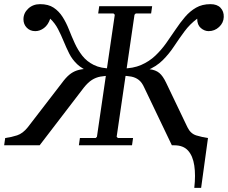

<svg xmlns="http://www.w3.org/2000/svg" viewBox="-52 -700 1098 925"><path d="M793 -35H950L917 205H884Q891 144 884 97.5Q877 51 854 25.5Q831 0 788 0ZM328 0 333 -35H409L415 -41L501 -629L495 -635H421L426 -670H681L676 -635H602L596 -629L510 -41L516 -35H589L584 0ZM-32 0 -27 -35Q3 -39 30.5 -48Q58 -57 82 -87L246 -300Q265 -326 282 -340Q299 -354 318.5 -360.5Q338 -367 365 -368.5Q392 -370 432 -370H486L481 -335Q454 -335 432 -331Q410 -327 391 -315Q372 -303 352 -278L139 0ZM482 -340Q422 -340 383.5 -353.5Q345 -367 320.5 -390Q296 -413 281.5 -442Q267 -471 254.5 -501.5Q242 -532 227.5 -560Q213 -588 190 -610Q180 -580 160 -565Q140 -550 118 -550Q93 -550 77 -566.5Q61 -583 61 -607Q61 -637 84 -658.5Q107 -680 141 -680Q181 -680 206.5 -663Q232 -646 249.5 -618.5Q267 -591 280 -558Q293 -525 308 -492Q323 -459 344.5 -431.5Q366 -404 400 -387Q434 -370 486 -370ZM776 0 643 -278Q632 -303 616.5 -315Q601 -327 580.5 -331Q560 -335 532 -335L537 -370H588Q640 -370 669 -366.5Q698 -363 715.5 -348.5Q733 -334 749 -300L851 -87Q866 -56 894 -47.5Q922 -39 950 -35L945 0ZM533 -340 537 -370Q589 -370 628 -387Q667 -404 696 -431.5Q725 -459 748.5 -492Q772 -525 794 -558Q816 -591 839.5 -618.5Q863 -646 892.5 -663Q922 -680 962 -680Q994 -680 1010.5 -662.5Q1027 -645 1026 -618Q1025 -590 1003.5 -570Q982 -550 953 -550Q933 -550 915.5 -565Q898 -580 898 -610Q863 -584 837 -549Q811 -514 787 -477.5Q763 -441 732 -410Q701 -379 653 -359.5Q605 -340 533 -340Z"/></svg>

Font: Brygada 1918 Medium
Style: Italic
Weight: 500
Italic angle: -8°
Designer: Mateusz Machalski | Borys Kosmynka | Przemek Hoffer
Foundry: NIEPODLEGLA 2018
Version: Version 3.006